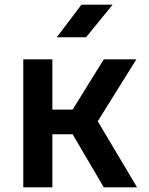

<svg xmlns="http://www.w3.org/2000/svg" viewBox="-20 -805 640 825"><path d="M80 0V-550H205V-334H292L426 -550H566L400 -284L569 0H426L292 -228H205V0ZM224 -645 330 -785H464L350 -645Z"/></svg>

Font: NKDuy Mono
Style: Bold
Weight: 700
Monospace: yes
Designer: NKDuy
Foundry: NKDuy
Version: Version 2.251; ttfautohint (v1.8.4.7-5d5b)